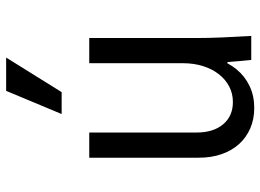

<svg xmlns="http://www.w3.org/2000/svg" viewBox="-134 -724 867 640"><g transform="rotate(-90 300.0 -403.5)"><path d="M493.8 -180V-540H409.8V-228Q409.8 -191.4 400.2 -160.9Q390.6 -130.4 373.3 -108.2Q356 -86 332.4 -73.6Q308.8 -61.2 280.4 -61.2Q233.6 -61.2 206.2 -93.7Q178.8 -126.2 178.8 -182V-540H94.8V-175Q94.8 -133 106.6 -99Q118.4 -65 140.2 -40.8Q162 -16.6 192.6 -3.3Q223.2 10 260.8 10Q301 10 333.8 -5.6Q366.6 -21.2 389.6 -49.3Q412.6 -77.4 425.3 -118Q438 -158.6 438 -208L383.6 -79.4H413.6Q415 -60 416.8 -40.4Q418.6 -20.8 420.6 0H500.8Q497.8 -48 495.8 -95Q493.8 -142 493.8 -180ZM428.6 -817H317.6L240.4 -632H313.4Z"/></g></svg>

Font: CommitMonoV142 ExtLt
Style: Regular
Weight: 200
Monospace: yes
Designer: Eigil Nikolajsen
Foundry: Eigil Nikolajsen
Version: Version 1.142